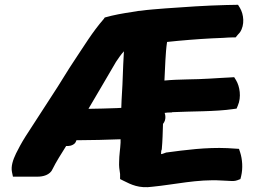

<svg xmlns="http://www.w3.org/2000/svg" viewBox="-20 -772 1059 801"><path d="M30 -54 34 -35H137C158 -35 189 -41 200 -68C213 -95 236 -131 256 -163C264 -162 282 -163 293 -175C296 -179 296 -180 299 -187H304C362 -187 424 -189 483 -191V-177C482 -152 477 -125 477 -97C476 -80 478 -63 481 -46V-25L495 -18C527 -2 560 15 616 7C708 -2 804 -25 903 -19L943 -17H944C950 -17 959 -16 970 -20L983 -25L986 -37C994 -70 991 -108 982 -136L977 -151L929 -154C840 -158 751 -146 676 -136H674C667 -134 660 -130 652 -129V-132C652 -134 652 -144 655 -149V-150C658 -182 659 -221 660 -255C668 -265 670 -274 670 -284C670 -290 669 -295 667 -301C673 -302 683 -303 697 -303H698V-304C777 -308 879 -306 953 -317L967 -319L972 -331C988 -367 980 -412 965 -437L957 -450L941 -449C915 -447 892 -447 854 -444C797 -440 727 -442 666 -436C669 -490 670 -551 677 -597C732 -603 805 -609 864 -612L911 -614C926 -615 939 -616 951 -616H963C969 -623 975 -631 981 -637C1002 -668 997 -712 981 -739L973 -752L922 -751C841 -749 751 -743 670 -737C637 -734 599 -732 566 -727C559 -727 555 -726 550 -725L531 -722C491 -716 456 -710 417 -699L413 -693C365 -638 330 -579 291 -521C265 -483 225 -415 200 -378C167 -327 120 -255 86 -202C69 -175 57 -152 47 -132C34 -105 25 -78 30 -54ZM349 -318C386 -382 428 -451 464 -514C474 -529 485 -545 497 -558C495 -523 493 -483 492 -449C491 -408 487 -364 486 -322C480 -322 475 -321 467 -321C432 -320 384 -318 350 -318Z"/></svg>

Font: Hussar Pisanka
Style: Blk
Weight: 700
Designer: Robert Jablonski
Foundry: Cannot Into Space Fonts
Version: Version 1.070